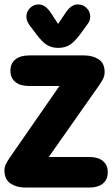

<svg xmlns="http://www.w3.org/2000/svg" viewBox="-27 -846 506 866"><path d="M241 -458 17 -135Q4 -116 -1.5 -103.5Q-7 -91 -7 -78Q-7 -36 21 -18Q49 0 87 0H375Q415 0 437 -18Q459 -36 459 -69Q459 -102 437 -120Q415 -138 375 -138H193L422 -464Q435 -483 440 -495Q445 -507 445 -520Q445 -561 418 -578.5Q391 -596 353 -596H105Q65 -596 42.5 -578Q20 -560 20 -527Q20 -494 42.5 -476Q65 -458 105 -458ZM235 -738 201 -790Q177 -826 147 -826Q125 -826 108.5 -810Q92 -794 92 -771Q92 -754 105 -734L138 -690Q163 -657 184.5 -643.5Q206 -630 236 -630Q266 -630 288 -644Q310 -658 335 -692L367 -736Q380 -752 380 -771Q380 -794 363.5 -810Q347 -826 324 -826Q294 -826 270 -790Z"/></svg>

Font: Beiruti Black
Style: Regular
Weight: 900
Designer: Arlette Boutros
Foundry: Boutros
Version: Version 1.41